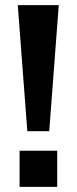

<svg xmlns="http://www.w3.org/2000/svg" viewBox="-20 -725 298 745"><path d="M86 -216 49 -705H208L171 -216ZM56 0V-140H202V0Z"/></svg>

Font: Nunito Sans 10pt
Style: Bold
Weight: 700
Designer: Vernon Adams
Foundry: Vernon Adams
Version: Version 3.101;gftools[0.9.27]